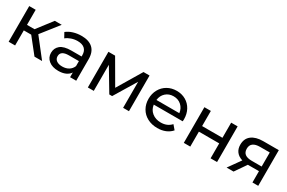

<svg xmlns="http://www.w3.org/2000/svg" viewBox="98 -1500 3699 2471"><g transform="rotate(30 1948.0 -264.5)"><path d="M299 -224H189V0H93V-530H189V-306H301L473 -530H576L375 -275L590 0H477Z M1097 -320V0H1006V-70Q982 -33 937.5 -13.5Q893 6 832 6Q743 6 689.5 -37Q636 -80 636 -150Q636 -220 687 -262.5Q738 -305 849 -305H1001V-324Q1001 -386 965 -419Q929 -452 859 -452Q812 -452 767 -436.5Q722 -421 691 -395L651 -467Q692 -500 749 -517.5Q806 -535 870 -535Q980 -535 1038.5 -481Q1097 -427 1097 -320ZM1001 -162V-236H853Q731 -236 731 -154Q731 -114 762 -91Q793 -68 848 -68Q903 -68 943 -92.5Q983 -117 1001 -162Z M1881 -530V0H1794V-387L1596 -60H1554L1358 -388V0H1270V-530H1369L1577 -172L1791 -530Z M2545 -233H2115Q2124 -163 2176.5 -120.5Q2229 -78 2307 -78Q2402 -78 2460 -142L2513 -80Q2477 -38 2423.5 -16Q2370 6 2304 6Q2220 6 2155 -28.5Q2090 -63 2054.5 -125Q2019 -187 2019 -265Q2019 -342 2053.5 -404Q2088 -466 2148.5 -500.5Q2209 -535 2285 -535Q2361 -535 2420.5 -500.5Q2480 -466 2513.5 -404Q2547 -342 2547 -262Q2547 -251 2545 -233ZM2115 -302H2455Q2447 -369 2400.5 -411.5Q2354 -454 2285 -454Q2216 -454 2169.5 -412Q2123 -370 2115 -302Z M2696 -530H2792V-305H3094V-530H3190V0H3094V-222H2792V0H2696Z M3802 -530V0H3716V-168H3562H3551L3435 0H3332L3461 -181Q3401 -199 3369 -240.5Q3337 -282 3337 -344Q3337 -435 3399 -482.5Q3461 -530 3570 -530ZM3569 -237H3716V-446H3573Q3435 -446 3435 -341Q3435 -288 3468.5 -262.5Q3502 -237 3569 -237Z"/></g></svg>

Font: APTA Sans Medium
Style: Bold
Weight: 500
Version: Version 7.200